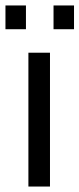

<svg xmlns="http://www.w3.org/2000/svg" viewBox="-38 -683 291 703"><path d="M145 0H66V-490H145ZM57 -576H-18V-663H57ZM233 -576H158V-663H233Z"/></svg>

Font: Gemunu Libre ExtraLight
Style: Regular
Weight: 400
Version: Version 1.100